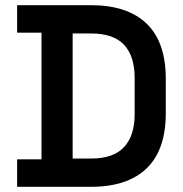

<svg xmlns="http://www.w3.org/2000/svg" viewBox="-20 -720 705 740"><path d="M46 0V-106H140V-594H46V-700H331Q471 -700 545 -629Q619 -558 619 -416V-284Q619 -142 545 -71Q471 0 331 0ZM260 -109H332Q417 -109 458 -153Q499 -197 499 -280V-419Q499 -504 458 -547.5Q417 -591 332 -591H260Z"/></svg>

Font: Space Grotesk Light SemiBold
Style: Regular
Weight: 600
Version: Version 2.000